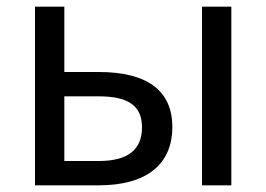

<svg xmlns="http://www.w3.org/2000/svg" viewBox="-20 -557 799 576"><path d="M85 -1H276C420 -1 497 -64 497 -176C497 -285 422 -341 276 -341H173V-537H85ZM586 -1H674V-537H586ZM173 -74V-268H276C366 -268 406 -239 406 -175C406 -108 364 -74 276 -74Z"/></svg>

Font: Noto Sans Math
Style: Regular
Weight: 400
Designer: Monotype Design Team, Delve Withrington, Jeff Kellem
Foundry: Monotype Imaging Inc., Delve Fonts LLC
Version: Version 3.000